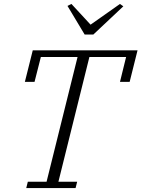

<svg xmlns="http://www.w3.org/2000/svg" viewBox="-20 -953 717 973"><path d="M121 -32H216L373 -664H187L155 -538H106L146 -698H677L637 -538H588L619 -664H433L276 -32H371L363 0H113ZM322 -923 342 -933 439 -828 588 -933 605 -921 453 -778H409Z"/></svg>

Font: IBM Plex Serif Light
Style: Italic
Weight: 300
Italic angle: -14°
Designer: Mike Abbink, Paul van der Laan, Pieter van Rosmalen
Foundry: Bold Monday
Version: Version 3.001